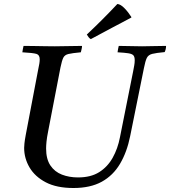

<svg xmlns="http://www.w3.org/2000/svg" viewBox="-20 -931 852 962"><path d="M348 11Q264 11 209.5 -17.5Q155 -46 128 -92Q101 -138 101 -190Q101 -198 102.5 -213Q104 -228 109 -255L171 -581Q175 -599 177 -611.5Q179 -624 179 -634Q179 -656 162.5 -661Q146 -666 92 -669Q94 -685 98 -701Q118 -701 147.5 -700.5Q177 -700 207 -699.5Q237 -699 255 -699Q282 -699 322 -700Q362 -701 391 -701Q391 -694 389 -685.5Q387 -677 385 -669Q342 -665 323 -660.5Q304 -656 297 -641.5Q290 -627 283 -593L221 -272Q215 -242 213 -221.5Q211 -201 211 -187Q211 -134 232.5 -102Q254 -70 290.5 -56Q327 -42 371 -42Q435 -42 477 -68.5Q519 -95 544.5 -140.5Q570 -186 581 -243L647 -573Q650 -589 652.5 -602.5Q655 -616 655 -629Q655 -646 648.5 -653.5Q642 -661 623.5 -664Q605 -667 569 -669Q571 -685 575 -701Q598 -701 634 -700Q670 -699 692 -699Q714 -699 748 -700Q782 -701 812 -701Q812 -684 805 -670Q762 -666 742.5 -661Q723 -656 715.5 -640.5Q708 -625 701 -589L632 -248Q616 -169 581.5 -110.5Q547 -52 490 -20.5Q433 11 348 11ZM638 -846V-843Q593 -820 540.5 -791.5Q488 -763 435 -735Q428 -739 424 -744.5Q420 -750 415 -758Q495 -833 568 -911Q584 -910 603.5 -890Q623 -870 638 -846Z"/></svg>

Font: Tiro Tamil
Style: Italic
Weight: 400
Italic angle: -11°
Designer: Tamil: Fernando Mello & Fiona Ross, assisted by Kaja Sojewska. Latin: John Hudson with Paul Hanslow, assisted by Kaja So
Foundry: Tiro Typeworks Ltd.
Version: Version 1.52